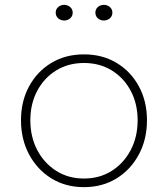

<svg xmlns="http://www.w3.org/2000/svg" viewBox="-20 -762 692 791"><path d="M326 9Q250 9 191.5 -27.2Q133 -63.5 99.8 -125.8Q66.5 -188 66.5 -266.5Q66.5 -345 99.8 -406.2Q133 -467.5 191.5 -502.8Q250 -538 326 -538Q402 -538 460.5 -502.8Q519 -467.5 552.2 -406.2Q585.5 -345 585.5 -266.5Q585.5 -188 552.2 -125.8Q519 -63.5 460.5 -27.2Q402 9 326 9ZM326 -26.5Q390.5 -26.5 440.2 -58Q490 -89.5 518.5 -143.8Q547 -198 547 -266.5Q547 -334.5 518.5 -388Q490 -441.5 440.2 -472Q390.5 -502.5 326 -502.5Q261.5 -502.5 211.8 -472Q162 -441.5 133.5 -388Q105 -334.5 105 -266.5Q105 -198 133.5 -143.8Q162 -89.5 211.8 -58Q261.5 -26.5 326 -26.5ZM244.5 -677.5Q230 -677.5 219.8 -686.5Q209.5 -695.5 209.5 -710Q209.5 -724 219.8 -733Q230 -742 244.5 -742Q258.5 -742 269 -733Q279.5 -724 279.5 -710Q279.5 -695.5 269 -686.5Q258.5 -677.5 244.5 -677.5ZM408 -677.5Q393.5 -677.5 383.2 -686.5Q373 -695.5 373 -710Q373 -724 383.2 -733Q393.5 -742 408 -742Q422 -742 432.5 -733Q443 -724 443 -710Q443 -695.5 432.5 -686.5Q422 -677.5 408 -677.5Z"/></svg>

Font: Epilogue ExtraLight
Style: Regular
Weight: 250
Designer: Tyler Finck
Foundry: Etcetera Type Co
Version: Version 2.112